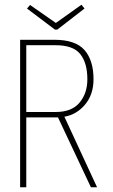

<svg xmlns="http://www.w3.org/2000/svg" viewBox="-20 -791 478 811"><path d="M65 0V-623H209Q299 -623 337 -579.5Q375 -536 375 -456Q375 -392 339.5 -349.5Q304 -307 252 -298L390 0H364L225 -295H91V0ZM91 -318H216Q283 -318 316 -357.5Q349 -397 349 -456Q349 -525 319 -562.5Q289 -600 215 -600H91ZM324 -771 337 -755 222 -666H212L94 -755L107 -770L216 -694Z"/></svg>

Font: Inconsolata SemiCondensed ExtraLight
Style: Regular
Weight: 200
Width: 4
Monospace: yes
Designer: Raph Levien, Cyreal, Brenton Simpson
Foundry: Raph Levien, Cyreal, Google
Version: Version 3.100; ttfautohint (v1.8.4.7-5d5b)